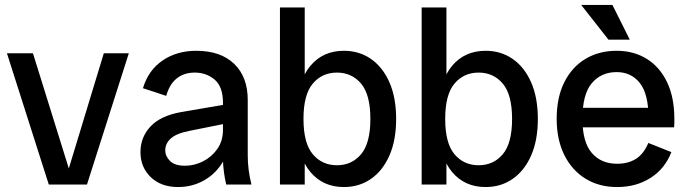

<svg xmlns="http://www.w3.org/2000/svg" viewBox="-20 -745 2780 775"><path d="M177 0 8 -530H113L278 0ZM238 0 399 -530H500L331 0Z M893 0Q887 -26 883.5 -53Q880 -80 880 -106V-330Q880 -395 846.5 -423.5Q813 -452 766 -452Q723 -452 693.5 -428.5Q664 -405 651 -358L557 -389Q579 -462 636.5 -501Q694 -540 772 -540Q871 -540 925.5 -487Q980 -434 980 -342V-118Q980 -59 995 0ZM699 10Q630 10 588.5 -30Q547 -70 547 -131Q547 -191 587.5 -234.5Q628 -278 713 -293L900 -325V-248L746 -217Q693 -207 670 -186.5Q647 -166 647 -138Q647 -115 666 -95.5Q685 -76 727 -76Q764 -76 799 -93.5Q834 -111 857 -143.5Q880 -176 880 -221H913Q913 -150 883.5 -98Q854 -46 805.5 -18Q757 10 699 10Z M1368 10Q1284 10 1233 -50.5Q1182 -111 1182 -221V-309Q1182 -419 1233 -479.5Q1284 -540 1368 -540Q1430 -540 1477.5 -507Q1525 -474 1552 -412.5Q1579 -351 1579 -265Q1579 -179 1552 -117.5Q1525 -56 1477.5 -23Q1430 10 1368 10ZM1110 0V-715H1210V-408L1195 -265L1210 -123V0ZM1340 -78Q1400 -78 1437.5 -122.5Q1475 -167 1475 -265Q1475 -363 1437.5 -407.5Q1400 -452 1340 -452Q1280 -452 1242.5 -407.5Q1205 -363 1205 -265Q1205 -167 1242.5 -122.5Q1280 -78 1340 -78Z M1940 10Q1856 10 1805 -50.5Q1754 -111 1754 -221V-309Q1754 -419 1805 -479.5Q1856 -540 1940 -540Q2002 -540 2049.5 -507Q2097 -474 2124 -412.5Q2151 -351 2151 -265Q2151 -179 2124 -117.5Q2097 -56 2049.5 -23Q2002 10 1940 10ZM1682 0V-715H1782V-408L1767 -265L1782 -123V0ZM1912 -78Q1972 -78 2009.5 -122.5Q2047 -167 2047 -265Q2047 -363 2009.5 -407.5Q1972 -452 1912 -452Q1852 -452 1814.5 -407.5Q1777 -363 1777 -265Q1777 -167 1814.5 -122.5Q1852 -78 1912 -78Z M2471 10Q2398 10 2343 -24Q2288 -58 2257.5 -120Q2227 -182 2227 -265Q2227 -352 2258 -413.5Q2289 -475 2343.5 -507.5Q2398 -540 2469 -540Q2538 -540 2590.5 -507.5Q2643 -475 2672.5 -413.5Q2702 -352 2702 -265Q2702 -257 2702 -250Q2702 -243 2701 -231H2309V-310H2627L2598 -265Q2598 -365 2563 -409.5Q2528 -454 2469 -454Q2407 -454 2369 -409.5Q2331 -365 2331 -265Q2331 -172 2368.5 -128Q2406 -84 2471 -84Q2515 -84 2546.5 -103.5Q2578 -123 2597 -168L2690 -131Q2664 -64 2606 -27Q2548 10 2471 10ZM2436 -585 2326 -725H2452L2522 -585Z"/></svg>

Font: Radio Canada Big
Style: Regular
Weight: 400
Designer: Étienne Aubert Bonn
Foundry: Coppers and Brasses
Version: Version 1.001